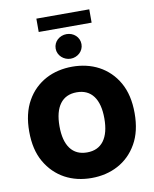

<svg xmlns="http://www.w3.org/2000/svg" viewBox="-113 -1175 1020 1269"><g transform="rotate(-10 397.5 -540.5)"><path d="M91.3 -568.5Q115.4 -611.5 148.3 -643.1Q181.1 -674.7 220.5 -695.7Q259.9 -716.6 304.9 -726.9Q349.8 -737.2 397.7 -737.2Q446 -737.2 490.8 -726.9Q535.5 -716.6 574.9 -695.7Q614.3 -674.7 647.2 -642.9Q680 -611.2 704.2 -568.5Q751.4 -485.1 751.4 -363.6Q751.4 -241.5 704.2 -159.1Q680 -116.5 647.4 -84.7Q614.7 -52.9 575.3 -32Q535.9 -11 491.1 -0.5Q446.4 9.9 397.7 9.9Q349.1 9.9 304.3 -0.5Q259.6 -11 220.3 -32.1Q181.1 -53.3 148.4 -85.2Q115.8 -117.2 91.3 -159.8Q44 -242.2 44 -363.6Q44 -485.1 91.3 -568.5ZM247.2 -363.6Q247.2 -265.6 285.7 -213.8Q324.2 -161.9 397.7 -161.9Q471.2 -161.9 509.8 -213.8Q548.3 -265.6 548.3 -363.6Q548.3 -461.6 509.8 -513.5Q471.2 -565.3 397.7 -565.3Q324.2 -565.3 285.7 -513.5Q247.2 -461.6 247.2 -363.6ZM575.3 -1090.9V-1001.4H220.2V-1090.9ZM398.1 -955.6Q415.8 -955.6 431.5 -949.6Q447.1 -943.5 459 -932.5Q470.9 -921.5 477.8 -906.4Q484.7 -891.3 484.7 -873.2Q484.7 -855.5 477.6 -840.4Q470.5 -825.3 458.6 -814.3Q446.7 -803.3 430.9 -797.1Q415.1 -790.8 398.1 -790.8Q381 -790.8 365.4 -797.1Q349.8 -803.3 337.7 -814.5Q325.6 -825.6 318.5 -840.7Q311.4 -855.8 311.4 -873.2Q311.4 -891.3 318.4 -906.4Q325.3 -921.5 337.2 -932.4Q349.1 -943.2 364.9 -949.4Q380.7 -955.6 398.1 -955.6Z"/></g></svg>

Font: Inter P Black
Style: Regular
Weight: 900
Designer: Rasmus Andersson
Foundry: rsms
Version: Version 3.018;git-588b23468